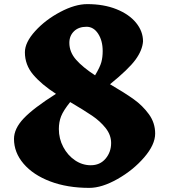

<svg xmlns="http://www.w3.org/2000/svg" viewBox="-20 -903 826 933"><path d="M734 -254Q734 -200 680.5 -138Q627 -76 551 -33Q475 10 414 10Q307 10 224 -21.5Q141 -53 94.5 -107.5Q48 -162 48 -228Q48 -278 95.5 -328Q143 -378 252 -447Q181 -493 141 -540.5Q101 -588 101 -649Q101 -697 151 -752Q201 -807 273 -845Q345 -883 404 -883Q484 -883 545.5 -858.5Q607 -834 641 -792.5Q675 -751 675 -702Q672 -659 638.5 -613Q605 -567 515 -494H514Q586 -452 629.5 -421Q673 -390 703.5 -348Q734 -306 734 -254ZM317 -695Q317 -650 349.5 -613Q382 -576 442 -537Q466 -577 472.5 -601Q479 -625 479 -655Q479 -705 457 -739Q435 -773 400 -773H401Q362 -773 339.5 -751Q317 -729 317 -695ZM520 -208Q520 -247 493.5 -280.5Q467 -314 428 -340.5Q389 -367 321 -407Q288 -366 277 -338Q266 -310 266 -276Q266 -229 287.5 -188.5Q309 -148 344.5 -124Q380 -100 421 -100Q466 -100 493 -132Q520 -164 520 -208Z"/></svg>

Font: Inknut Antiqua Black
Style: Regular
Weight: 900
Designer: Claus Eggers Sørensen
Foundry: Claus Eggers Sørensen
Version: Version 1.003; ttfautohint (v1.8.2) -l 8 -r 50 -G 200 -x 14 